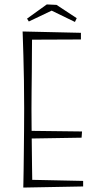

<svg xmlns="http://www.w3.org/2000/svg" viewBox="-20 -841 462 866"><path d="M85 5Q85 5 85.5 -15.5Q86 -36 86.5 -71.5Q87 -107 87.5 -152.5Q88 -198 88.5 -249.5Q89 -301 89 -352Q89 -416 88 -478Q87 -540 85.5 -590Q84 -640 83 -669.5Q82 -699 82 -699L125 -687Q125 -687 124.5 -663.5Q124 -640 124 -602Q124 -564 123.5 -518.5Q123 -473 122.5 -429Q122 -385 122 -350Q122 -315 122.5 -269.5Q123 -224 123.5 -177Q124 -130 124.5 -90Q125 -50 125.5 -25.5Q126 -1 126 -1ZM85 5 119 -30 355 -25V0ZM104 -216V-251L350 -248L348 -220ZM110 -662 82 -699 345 -693V-663ZM318 -742 213 -793 110 -744 102 -757 191 -821 235 -819 326 -759Z"/></svg>

Font: Truculenta Thin
Style: Regular
Weight: 250
Version: Version 1.002